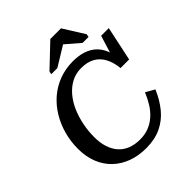

<svg xmlns="http://www.w3.org/2000/svg" viewBox="-255 -1090 1261 1261"><g transform="rotate(-45 375.0 -459.5)"><path d="M378 -52Q425 -52 462 -67Q499 -82 528.5 -108.5Q558 -135 580.5 -171Q603 -207 620 -249L682 -214Q653 -145 610 -92.5Q567 -40 507 -11.5Q447 17 367 17Q297 17 238.5 -4Q180 -25 136.5 -66Q93 -107 69.5 -165.5Q46 -224 46 -298Q46 -366 63.5 -429.5Q81 -493 114 -547.5Q147 -602 194 -642.5Q241 -683 300.5 -705.5Q360 -728 429 -728Q483 -728 523.5 -714.5Q564 -701 592 -675.5Q620 -650 636 -612.5Q652 -575 658 -527L627 -547L679 -715H750L699 -475H619Q613 -534 591 -574.5Q569 -615 531 -636.5Q493 -658 436 -658Q385 -658 344 -636Q303 -614 271.5 -576.5Q240 -539 219 -490.5Q198 -442 187 -387Q176 -332 176 -277Q176 -223 189.5 -181.5Q203 -140 228.5 -111Q254 -82 292 -67Q330 -52 378 -52ZM527 -936H428L273 -789L269 -768H325L500 -875L433 -877L560 -768H615L619 -789Z"/></g></svg>

Font: Roboto Serif Medium
Style: Italic
Weight: 500
Italic angle: -10°
Designer: Greg Gazdowicz
Foundry: Commercial Type
Version: Version 1.008